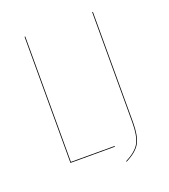

<svg xmlns="http://www.w3.org/2000/svg" viewBox="-140 -781 856 973"><g transform="rotate(-20 287.5 -294.0)"><path d="M109.4 -680.2V-3.9H345.2V0H105.5V-680.2ZM474.1 -680.2V-85.4Q474.1 -13.2 454.6 24.2Q435.1 61.5 375 91.8L373.5 88.4Q432.1 59.1 451.2 22.5Q470.2 -14.2 470.2 -85.4V-680.2Z"/></g></svg>

Font: Fira Sans Compressed Four
Style: Regular
Weight: 100
Width: 1
Designer: Carrois Corporate & Edenspiekermann AG
Foundry: Carrois Corporate GbR & Edenspiekermann AG
Version: Version 4.203;PS 004.203;hotconv 1.0.88;makeotf.lib2.5.64775